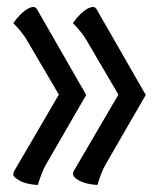

<svg xmlns="http://www.w3.org/2000/svg" viewBox="-20 -517 445 548"><path d="M231 -493Q239 -497 245.5 -497Q252 -497 256 -490L396 -246L281 -47Q269 -26 258 11Q224 9 203.5 -3Q183 -15 190 -28L318 -247L227 -402Q213 -426 188 -451Q208 -480 231 -493ZM88 11Q54 9 36 -1.5Q18 -12 18 -18Q18 -24 20 -28L148 -247L57 -402Q43 -426 18 -451Q38 -480 61 -493Q69 -497 75.5 -497Q82 -497 86 -490L226 -246L111 -47Q99 -26 88 11Z"/></svg>

Font: Medula One
Style: Regular
Weight: 400
Designer: Luciano Vergara
Foundry: Luciano Vergara
Version: Version 1.002